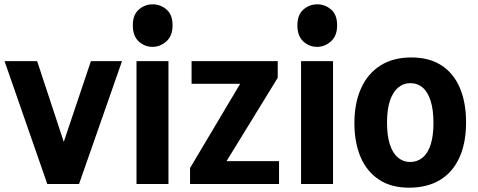

<svg xmlns="http://www.w3.org/2000/svg" viewBox="-20 -852 2211 889"><path d="M401 -569H545L346 0H199L1 -569H152L297 -129H253Z M612 0V-569H760V0ZM686 -635Q650 -635 622.5 -660Q595 -685 595 -735Q595 -784 623 -808Q651 -832 687 -832Q723 -832 751 -808Q779 -784 779 -735Q779 -686 750.5 -660.5Q722 -635 686 -635Z M1272 -106V0H860V-74L1092 -464H867V-569H1266V-492L1029 -106Z M1374 0V-569H1522V0ZM1448 -635Q1412 -635 1384.5 -660Q1357 -685 1357 -735Q1357 -784 1385 -808Q1413 -832 1449 -832Q1485 -832 1513 -808Q1541 -784 1541 -735Q1541 -686 1512.5 -660.5Q1484 -635 1448 -635Z M1987 -282Q1987 -344 1974 -385Q1961 -426 1937 -446.5Q1913 -467 1880 -467Q1848 -467 1823.5 -446.5Q1799 -426 1785.5 -385.5Q1772 -345 1772 -285Q1772 -224 1785 -183.5Q1798 -143 1822.5 -122.5Q1847 -102 1879 -102Q1912 -102 1936.5 -122Q1961 -142 1974 -182.5Q1987 -223 1987 -282ZM2138 -285Q2138 -190 2107 -122Q2076 -54 2017 -18.5Q1958 17 1874 17Q1791 17 1734.5 -20.5Q1678 -58 1649.5 -125Q1621 -192 1621 -282Q1621 -375 1652 -443.5Q1683 -512 1742 -549Q1801 -586 1884 -586Q1968 -586 2024.5 -549Q2081 -512 2109.5 -444.5Q2138 -377 2138 -285Z"/></svg>

Font: Yaldevi
Style: Bold
Weight: 700
Designer: Sol Matas, Rajitha Manaperi, Kosala Senevirathne
Foundry: Mooniak
Version: Version 1.100